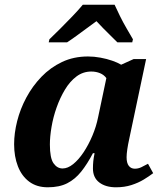

<svg xmlns="http://www.w3.org/2000/svg" viewBox="-20 -786 705 816"><path d="M183 10Q136 10 104 -14Q72 -38 56 -79.5Q40 -121 40 -173Q40 -220 53 -271.5Q66 -323 92 -371.5Q118 -420 156 -459.5Q194 -499 243.5 -522.5Q293 -546 354 -546Q380 -546 407 -541Q434 -536 457 -528Q480 -520 495 -511L548 -535H601L535 -223Q533 -212 528.5 -192Q524 -172 521 -151.5Q518 -131 518 -118Q518 -93 527.5 -81Q537 -69 553 -69Q567 -69 580 -75Q593 -81 609 -90L631 -50Q614 -37 591 -23Q568 -9 538.5 0.5Q509 10 473 10Q429 10 402 -10.5Q375 -31 375 -70Q375 -86 376.5 -101Q378 -116 382 -135H375Q351 -89 325 -56.5Q299 -24 265.5 -7Q232 10 183 10ZM246 -70Q268 -70 291 -88.5Q314 -107 335 -138.5Q356 -170 372.5 -209Q389 -248 397 -288L432 -454Q422 -468 405 -475Q388 -482 368 -482Q333 -482 305 -461Q277 -440 256 -405Q235 -370 220.5 -329Q206 -288 199 -246.5Q192 -205 192 -172Q192 -114 207.5 -92Q223 -70 246 -70ZM190 -619Q210 -638 235.5 -663.5Q261 -689 287 -716Q313 -743 332 -766H467Q476 -746 489.5 -718.5Q503 -691 518.5 -664.5Q534 -638 545 -619L542 -606H479Q468 -617 451.5 -633Q435 -649 418.5 -666Q402 -683 390 -696Q372 -683 349 -666Q326 -649 304 -633Q282 -617 265 -606H187Z"/></svg>

Font: Noto Serif
Style: Italic
Weight: 400
Italic angle: -12°
Designer: Monotype Design Team
Foundry: Monotype Imaging Inc.
Version: Version 2.013